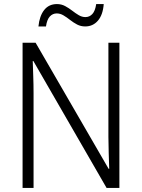

<svg xmlns="http://www.w3.org/2000/svg" viewBox="-20 -924 698 944"><path d="M567 0H504L144 -624H141Q142 -587 143.5 -548Q145 -509 145 -466V0H91V-714H155L514 -94H517Q516 -128 514.5 -171.5Q513 -215 513 -251V-714H567ZM169 -794Q174 -845 197 -874.5Q220 -904 260 -904Q282 -904 300.5 -894Q319 -884 335 -871.5Q351 -859 367 -849.5Q383 -840 400 -840Q420 -840 434 -855Q448 -870 453 -904H490Q486 -851 461.5 -822.5Q437 -794 399 -794Q377 -794 359 -803.5Q341 -813 324.5 -826Q308 -839 292 -848.5Q276 -858 259 -858Q239 -858 225 -843Q211 -828 206 -794Z"/></svg>

Font: Noto Sans Gurmukhi UI SemiCondensed Light
Style: Regular
Weight: 300
Width: 4
Designer: Jelle Bosma - Monotype Design Team
Foundry: Monotype Imaging Inc.
Version: Version 2.004; ttfautohint (v1.8.4.7-5d5b)